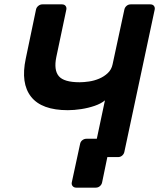

<svg xmlns="http://www.w3.org/2000/svg" viewBox="-20 -720 730 880"><path d="M419 140H329Q319 140 313 133Q307 126 309 116L347 -60Q349 -71 357.5 -77.5Q366 -84 376 -84H563L507 0H472L448 116Q446 126 438 133Q430 140 419 140ZM431 0Q420 0 414.5 -7Q409 -14 411 -24L461 -260Q443 -245 414 -235Q385 -225 352.5 -220Q320 -215 291 -215Q171 -215 122.5 -276.5Q74 -338 98 -451L145 -676Q147 -686 155.5 -693Q164 -700 174 -700H264Q275 -700 280.5 -693Q286 -686 284 -676L238 -458Q226 -399 249.5 -371Q273 -343 345 -343Q364 -343 388 -346.5Q412 -350 434.5 -359.5Q457 -369 474 -385Q491 -401 496 -425L550 -676Q552 -686 560 -693Q568 -700 579 -700H669Q680 -700 685.5 -693Q691 -686 689 -676L550 -24Q548 -14 540 -7Q532 0 521 0Z"/></svg>

Font: Rubik Medium
Style: Italic
Weight: 500
Italic angle: -12°
Designer: Hubert and Fischer
Foundry: Hubert and Fischer
Version: Version 2.300;gftools[0.9.30]